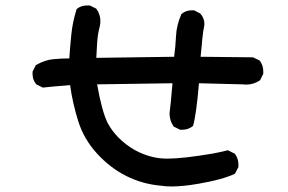

<svg xmlns="http://www.w3.org/2000/svg" viewBox="-20 -632 1040 694"><path d="M585 -58.6Q640.6 -58.6 750 -77.1Q781.2 -83 803.7 -88.9L829.1 -76.2Q841.8 -58.6 841.8 -37.1Q841.8 -34.2 841.8 -28.3L829.1 -3.9Q783.2 17.6 697.3 32.2Q640.6 42 599.6 42Q578.1 42 560.5 39.1Q494.1 33.2 436 3.9Q377.9 -25.4 330.6 -77.1Q283.2 -128.9 262.7 -194.3Q242.2 -259.8 233.4 -324.2Q167 -319.3 134.8 -315.4L111.3 -327.1Q97.7 -342.8 97.7 -364.3Q97.7 -367.2 97.7 -373L109.4 -396.5Q141.6 -415 171.9 -418Q202.1 -420.9 230.5 -420.9Q233.4 -462.9 237.8 -507.3Q242.2 -551.8 256.8 -598.6L258.8 -600.6Q273.4 -612.3 295.9 -612.3Q298.8 -612.3 304.7 -612.3L328.1 -600.6Q342.8 -580.1 342.8 -556.6Q342.8 -545.9 340.8 -537.1Q333 -508.8 331.1 -476.6L328.1 -422.9L609.4 -426.8Q614.3 -460.9 616.2 -501.5Q618.2 -542 635.7 -581.1Q651.4 -594.7 672.9 -594.7Q675.8 -594.7 681.6 -594.7L704.1 -583Q718.8 -566.4 718.8 -545.9Q718.8 -540 717.3 -533.7Q715.8 -527.3 714.8 -520Q713.9 -512.7 712.9 -504.9Q710.9 -491.2 709.5 -471.2Q708 -451.2 705.1 -426.8L894.5 -424.8L918.9 -413.1Q931.6 -395.5 931.6 -374Q931.6 -371.1 931.6 -365.2L919.9 -341.8Q896.5 -326.2 870.1 -326.2Q863.3 -326.2 856.4 -327.1L699.2 -331.1Q689.5 -216.8 677.7 -176.8Q661.1 -163.1 639.6 -163.1Q636.7 -163.1 630.9 -163.1L607.4 -174.8Q592.8 -197.3 592.8 -221.7V-222.7Q596.7 -250 603.5 -331.1L331.1 -327.1Q347.7 -231.4 369.1 -187.5Q384.8 -158.2 408.2 -134.8Q461.9 -81.1 532.2 -64.5Q557.6 -58.6 585 -58.6Z"/></svg>

Font: JasonHandwriting2
Style: SemiBold
Weight: 600
Version: Version 1.04.7